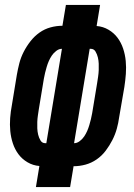

<svg xmlns="http://www.w3.org/2000/svg" viewBox="-20 -755 540 775"><path d="M125 0 139 -85Q113 -87 91 -100Q69 -113 54.5 -132.5Q40 -152 32 -176Q24 -200 21.5 -226Q19 -252 21 -278.5Q23 -305 28 -331L48 -453Q52 -476 58 -499.5Q64 -523 75.5 -545.5Q87 -568 103 -588.5Q119 -609 139.5 -623.5Q160 -638 184 -644.5Q208 -651 232 -651L246 -735H384L370 -650Q396 -648 418 -635Q440 -622 454.5 -602.5Q469 -583 477 -559Q485 -535 487.5 -509Q490 -483 488 -456.5Q486 -430 482 -404L461 -282Q458 -259 451.5 -235.5Q445 -212 433.5 -189.5Q422 -167 406.5 -146.5Q391 -126 370 -111.5Q349 -97 325 -90.5Q301 -84 277 -84L263 0ZM279 -177Q291 -177 302 -185.5Q313 -194 320 -204.5Q327 -215 332 -226.5Q337 -238 340.5 -250Q344 -262 347 -274Q350 -286 352 -298L372 -419Q374 -432 376 -445.5Q378 -459 378.5 -472Q379 -485 378.5 -498Q378 -511 375 -523.5Q372 -536 365.5 -547Q359 -558 346 -558H342ZM163 -177H167L230 -558Q218 -558 207 -549.5Q196 -541 189 -530.5Q182 -520 177 -508.5Q172 -497 168.5 -485Q165 -473 162 -461Q159 -449 157 -437L137 -316Q135 -303 133 -289.5Q131 -276 130.5 -263Q130 -250 130.5 -237Q131 -224 134 -211.5Q137 -199 143.5 -188Q150 -177 163 -177Z"/></svg>

Font: Iosevka Term Curly Heavy
Style: Italic
Weight: 900
Italic angle: -9°
Designer: Belleve Invis
Foundry: Belleve Invis
Version: Version 32.3.0